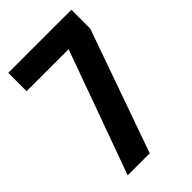

<svg xmlns="http://www.w3.org/2000/svg" viewBox="-237 -890 979 979"><g transform="rotate(-45 252.5 -400.0)"><path d="M81 0 323 -668H20V-800H475V-664L240 0Z"/></g></svg>

Font: Big Shoulders Text Black
Style: Regular
Weight: 900
Designer: Patric King
Foundry: XO Type Co
Version: Version 1.000; ttfautohint (v1.8.2)